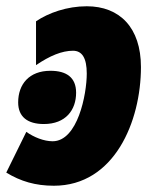

<svg xmlns="http://www.w3.org/2000/svg" viewBox="-37 -583 495 613"><path d="M135 10C328 10 413 -195 413 -369C413 -495 345 -563 240 -563C177 -563 118 -542 78 -515V-375C122 -405 161 -421 196 -421C225 -421 240 -398 240 -348C240 -282 211 -132 131 -132C103 -132 71 -145 47 -162L-17 -32C29 -4 76 10 135 10ZM103 -187C173 -187 206 -232 206 -287C206 -336 175 -357 124 -357C56 -357 21 -314 21 -256C21 -210 51 -187 103 -187Z"/></svg>

Font: Noto Sans Condensed Black
Style: Italic
Weight: 900
Width: 3
Italic angle: -12°
Designer: Monotype Design Team
Foundry: Monotype Imaging Inc.
Version: Version 2.013